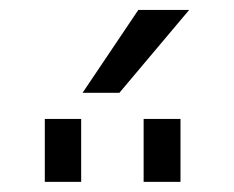

<svg xmlns="http://www.w3.org/2000/svg" viewBox="-20 -977 471 387"><path d="M220.7 -790H146.5L258.8 -957H361.3ZM269.5 -610.4V-737.3H343.8V-610.4ZM70.3 -610.4V-737.3H143.6V-610.4Z"/></svg>

Font: Gen Shin Gothic Normal
Style: Regular
Weight: 300
Designer: [Source Han Sans]
Ryoko NISHIZUKA  (kana & ideographs); Paul D. Hunt (Latin, Greek & Cyrillic); Wenlong ZHANG  (bopomofo
Version: Version 1.002.20150607